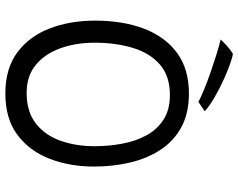

<svg xmlns="http://www.w3.org/2000/svg" viewBox="-106 -758 890 717"><g transform="rotate(90 338.5 -399.0)"><path d="M328.5 25.5Q235 25.5 174.8 -19.5Q114.5 -64.5 85.5 -140.5Q56.5 -216.5 56.5 -310Q56.5 -413 86.5 -492Q116.5 -571 176.8 -615.5Q237 -660 328.5 -660Q403.5 -660 455.8 -631Q508 -602 540 -552.2Q572 -502.5 586.8 -439Q601.5 -375.5 601.5 -306Q601.5 -216 572.8 -140.8Q544 -65.5 483.8 -20Q423.5 25.5 328.5 25.5ZM326 -54Q397.5 -54 441.5 -89Q485.5 -124 505.5 -181.5Q525.5 -239 525.5 -307Q525.5 -360 516.2 -410.2Q507 -460.5 485.2 -500.8Q463.5 -541 426.5 -565Q389.5 -589 334 -589Q264 -589 221 -552Q178 -515 158.5 -451.2Q139 -387.5 139 -307Q139 -238.5 159.5 -180.8Q180 -123 221.5 -88.5Q263 -54 326 -54ZM180 -824Q190.5 -823.5 217 -814.2Q243.5 -805 277 -789.8Q310.5 -774.5 342.5 -756Q374.5 -737.5 395 -719L360 -695.5Q343 -704.5 314 -716.5Q285 -728.5 250.5 -740.5Q216 -752.5 183.2 -762.8Q150.5 -773 127 -778.5Q133.5 -786 149.2 -800.5Q165 -815 180 -824Z"/></g></svg>

Font: Grandstander Light
Style: Regular
Weight: 300
Designer: Tyler Finck
Foundry: Etcetera Type Co
Version: Version 1.200; ttfautohint (v1.8.3)